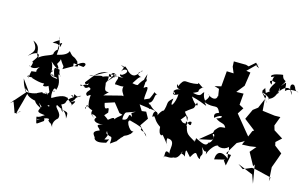

<svg xmlns="http://www.w3.org/2000/svg" viewBox="-108 -1147 2448 1536"><g transform="rotate(15 1115.5 -379.0)"><path d="M111 -175 128 -145 24 -26 60 -57C35 -68 52 -49 82 40C119 36 148 -23 96 42C95 21 116 -35 140 -135C161 -105 230 -90 294 -92C245 -15 248 -15 320 -7C288 11 289 18 258 22C277 91 256 85 325 40C332 -18 261 65 268 43C360 -5 369 15 357 24C381 56 371 23 405 76C390 59 394 19 429 -9C449 -58 376 -86 393 -111C481 -57 498 -105 490 -24C476 -91 402 -109 452 -66C426 -139 410 -139 401 -113C497 -150 414 -148 509 -209C450 -242 514 -175 504 -231C551 -203 529 -229 562 -231C489 -188 556 -212 475 -147C540 -196 538 -181 498 -127C528 -151 472 -159 459 -190C448 -183 440 -216 334 -153C321 -178 330 -262 355 -225C379 -291 340 -332 341 -351C389 -335 345 -324 340 -389C301 -394 280 -413 316 -316C320 -325 243 -336 311 -336C264 -318 350 -331 338 -313C321 -314 246 -316 293 -375C272 -316 293 -384 261 -436C323 -377 349 -382 307 -430C278 -383 334 -459 327 -475C365 -409 367 -437 360 -399C471 -466 431 -427 436 -468L518 -459C550 -491 512 -518 445 -447C504 -450 456 -466 462 -486C414 -536 425 -498 380 -554C374 -529 342 -510 287 -499C288 -557 309 -593 230 -583C270 -623 291 -604 269 -646C300 -557 293 -544 305 -600C278 -596 283 -565 283 -507C301 -572 255 -518 259 -499C253 -475 147 -470 124 -402C174 -451 150 -509 65 -430C89 -465 140 -485 77 -560C154 -527 120 -471 142 -448C148 -435 101 -389 112 -388C125 -414 119 -368 109 -350C73 -387 109 -314 181 -369C136 -315 199 -328 124 -319C126 -283 127 -357 114 -255C109 -291 122 -290 101 -270C179 -278 130 -263 141 -269C237 -238 246 -256 250 -247C221 -211 312 -238 282 -252C320 -179 284 -204 350 -216C327 -190 338 -242 304 -199C311 -199 307 -178 280 -172C296 -182 197 -166 218 -134C193 -83 257 -64 278 -48C229 -121 249 -88 311 -34C308 -71 286 -70 296 -44C332 -135 354 -65 319 -87C342 -168 298 -159 275 -189C333 -158 329 -138 324 -185C313 -182 270 -150 253 -180C213 -160 186 -160 216 -119C219 -194 218 -137 120 -150C99 -199 98 -186 81 -247L150 -150Z M767 -317C712 -311 740 -360 715 -408C695 -361 750 -371 731 -457C762 -453 837 -494 759 -460C850 -467 788 -424 799 -390C805 -398 893 -368 876 -420C845 -338 892 -350 891 -295C884 -281 950 -259 932 -299L934 -309L876 -318L731 -281ZM998 -173C947 -213 993 -133 927 -135C922 -197 967 -218 920 -191C932 -164 886 -153 865 -118C864 -148 816 -98 816 -102C771 -142 769 -114 804 -158C800 -245 775 -130 757 -226L834 -251L892 -178L918 -171L942 -196L1061 -238L1030 -287L1155 -270L1169 -262C1205 -261 1161 -253 1111 -308C1097 -235 1146 -286 1095 -317C1143 -332 1118 -400 1147 -399C1100 -407 1139 -442 1095 -352C1130 -378 1107 -354 1054 -334C1046 -376 1083 -471 1027 -422C1023 -437 1033 -441 1028 -539C1031 -533 990 -458 1033 -474C1046 -512 1010 -499 975 -432C915 -421 891 -486 884 -378C956 -453 960 -510 995 -499C976 -500 922 -517 983 -549C980 -569 963 -512 929 -499C882 -489 878 -539 803 -553C850 -525 833 -546 874 -522C825 -560 847 -564 817 -501C847 -553 903 -515 827 -475C834 -493 789 -465 850 -458C774 -450 807 -481 726 -392C798 -482 764 -510 780 -439C801 -508 708 -464 769 -431C744 -460 631 -401 693 -417C680 -437 681 -427 580 -406C610 -401 608 -417 720 -470C639 -454 626 -424 562 -344C574 -306 609 -371 589 -329C553 -333 531 -288 533 -319C543 -313 581 -320 572 -301C553 -354 551 -273 602 -315C653 -300 564 -274 607 -243C653 -273 619 -262 636 -177C658 -169 593 -141 658 -186C583 -148 636 -118 619 -164C653 -189 604 -164 677 -142C665 -108 692 -97 712 -85C648 -126 710 -114 723 -96C695 -69 726 -47 788 -54C711 -39 773 -23 775 -2C694 25 759 54 752 70C771 104 831 83 851 79C877 28 867 53 830 57C871 -22 825 38 833 -14C861 58 891 -21 881 78C977 7 891 84 955 11C917 34 960 13 974 -11C1049 -42 997 -48 999 -62C983 -37 1016 -4 1042 -77C1029 -25 952 -135 989 -143C1077 -120 1105 -109 1090 -98C1096 -80 1133 -92 1148 -51L1078 -126L1124 -193L1096 -244L1041 -237L984 -203Z M1432 -256C1428 -307 1431 -271 1395 -324C1466 -386 1453 -346 1470 -420C1494 -392 1468 -376 1418 -456C1539 -427 1573 -388 1527 -438C1620 -404 1629 -456 1660 -390C1673 -380 1612 -387 1633 -337C1697 -392 1716 -352 1651 -337C1700 -301 1722 -323 1740 -283C1696 -277 1698 -286 1662 -242L1656 -219L1559 -140C1678 -167 1671 -156 1670 -190C1633 -214 1693 -234 1664 -154C1681 -219 1667 -130 1642 -135C1630 -93 1590 -118 1536 -143C1539 -83 1508 -156 1536 -111C1472 -150 1451 -152 1440 -222C1438 -186 1423 -266 1468 -258C1480 -185 1406 -289 1427 -235C1382 -223 1387 -277 1367 -239L1413 -296ZM1844 -850 1794 -806 1770 -813 1669 -814 1671 -771 1692 -721 1635 -723 1624 -595 1571 -583 1611 -571 1623 -494 1646 -473C1631 -505 1615 -518 1617 -512C1616 -477 1575 -477 1540 -506C1574 -501 1523 -442 1516 -435C1570 -451 1493 -486 1558 -415C1526 -456 1508 -464 1504 -515C1479 -497 1497 -468 1418 -486C1497 -520 1422 -500 1488 -553C1486 -531 1426 -597 1441 -566C1330 -539 1331 -598 1288 -503C1286 -550 1257 -484 1318 -486C1257 -485 1264 -437 1264 -459C1309 -432 1249 -432 1269 -469C1269 -479 1241 -406 1309 -445C1309 -376 1261 -296 1279 -402C1221 -352 1258 -364 1225 -274C1242 -305 1209 -284 1190 -238C1196 -265 1148 -289 1153 -217C1205 -241 1168 -302 1167 -226C1185 -209 1183 -190 1235 -155C1238 -78 1274 -90 1270 -101C1331 -29 1330 -20 1329 -22C1298 -73 1324 -98 1311 -82C1402 -87 1341 17 1366 33C1305 -9 1340 67 1320 74C1328 49 1367 74 1402 53C1405 52 1439 62 1459 -14C1406 -25 1432 37 1460 -12C1451 30 1453 -10 1487 23C1474 -61 1491 -21 1528 17C1578 -74 1567 4 1609 11C1597 -34 1642 -7 1599 -87C1659 -16 1633 -107 1645 -37C1653 -77 1703 -139 1724 -129C1714 -126 1771 -103 1808 -143C1828 -83 1800 -137 1823 -49C1768 -96 1721 -90 1719 -16L1805 -37L1796 -29L1822 7L1841 -85L1799 -87L1860 -189L1907 -214L1949 -247L1909 -295L1807 -420L1840 -471L1803 -491L1811 -585L1751 -583L1803 -648L1820 -762L1785 -767L1869 -850L1850 -827L1878 -813Z M1966 -675C1962 -652 1927 -650 1979 -614C1973 -616 2001 -625 1987 -591C2017 -549 2031 -543 1949 -637C2044 -603 2013 -585 2010 -595C2074 -613 2075 -675 2081 -709C2089 -640 2062 -655 2069 -655C2100 -721 2169 -752 2186 -674C2121 -767 2189 -768 2190 -746C2198 -752 2195 -711 2229 -708C2244 -710 2153 -727 2125 -690C2116 -782 2124 -763 2084 -721C2138 -801 2092 -743 2078 -812C2078 -813 1971 -799 1989 -771C2051 -790 1990 -801 2010 -713C1979 -728 1982 -756 2036 -736C1982 -661 2004 -641 2032 -674L1981 -636ZM1961 0 2030 -29 2061 -25 2193 7 2188 40 2181 -75 2212 -160 2226 -201 2163 -249 2157 -277 2202 -318 2126 -366 2115 -403 2144 -480 2097 -479 1994 -492 1987 -587 1953 -507 1915 -478 1876 -394 1969 -322 1956 -313 1904 -188 1968 -191 2021 -199 1978 -148 2035 -44 2044 -61 2070 92 2045 22 1917 -31Z"/></g></svg>

Font: Hussar Lance
Style: Regular
Weight: 700
Foundry: Cannot Into Space Fonts, PlusOne Fonts
Version: Version 2.27